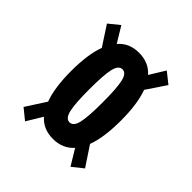

<svg xmlns="http://www.w3.org/2000/svg" viewBox="-161 -765 819 819"><g transform="rotate(45 248.5 -355.5)"><path d="M385 -646 434 -607 375 -519Q398 -457 398 -356Q398 -254 375 -193L434 -104L385 -65L342 -136Q306 -96 248 -96Q189 -96 154 -136L111 -65L63 -104L121 -194Q98 -256 98 -356Q98 -457 121 -518L63 -607L111 -646L154 -575Q189 -616 248 -616Q307 -616 342 -576ZM216.5 -233Q225 -196 248 -196Q271 -196 279.5 -233Q288 -270 288 -356Q288 -442 279.5 -479Q271 -516 248 -516Q225 -516 216.5 -479Q208 -442 208 -356Q208 -270 216.5 -233Z"/></g></svg>

Font: Gully ECD Medium
Style: Regular
Weight: 500
Width: 2
Designer: jaikishan Patel
Foundry: MagicType
Version: Version 1.000;Glyphs 3.2 (3242)